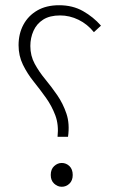

<svg xmlns="http://www.w3.org/2000/svg" viewBox="-20 -702 442 734"><path d="M200 -179Q205 -225 191.5 -261Q178 -297 155.5 -328.5Q133 -360 108.5 -390.5Q84 -421 67.5 -455Q51 -489 51 -529Q51 -573 69.5 -607.5Q88 -642 122.5 -662Q157 -682 206 -682Q258 -682 297.5 -659.5Q337 -637 366 -604L339 -579Q314 -610 280 -626.5Q246 -643 210 -643Q170 -643 145 -627Q120 -611 108 -584Q96 -557 96 -526Q96 -489 112.5 -458.5Q129 -428 153 -399Q177 -370 199 -338Q221 -306 234 -267.5Q247 -229 240 -179ZM216 12Q200 12 187 0Q174 -12 174 -33Q174 -55 187 -67Q200 -79 216 -79Q233 -79 245.5 -67Q258 -55 258 -33Q258 -12 245.5 0Q233 12 216 12Z"/></svg>

Font: Mada Light
Style: Regular
Weight: 300
Designer: Khaled Hosny
Version: Version 1.5